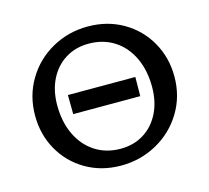

<svg xmlns="http://www.w3.org/2000/svg" viewBox="-98 -780 983 902"><g transform="rotate(-15 393.5 -329.0)"><path d="M54 -324Q54 -420 100.5 -498Q147 -576 226.5 -620.5Q306 -665 401 -665Q496 -665 572 -621Q648 -577 691 -501Q734 -425 734 -333Q734 -237 687 -159.5Q640 -82 560 -37.5Q480 7 385 7Q290 7 214.5 -37Q139 -81 96.5 -156.5Q54 -232 54 -324ZM620 -313Q620 -394 590.5 -456Q561 -518 507.5 -552Q454 -586 384 -586Q320 -586 271 -555.5Q222 -525 194.5 -470.5Q167 -416 167 -344Q167 -263 196.5 -201Q226 -139 279.5 -104.5Q333 -70 403 -70Q467 -70 516 -100.5Q565 -131 592.5 -186Q620 -241 620 -313ZM228 -378H556L555 -285H229Z"/></g></svg>

Font: Ysabeau SC Semibold
Style: Regular
Weight: 600
Designer: Christian Thalmann (Catharsis Fonts)
Version: Version 0.003